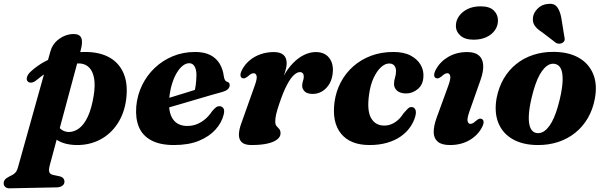

<svg xmlns="http://www.w3.org/2000/svg" viewBox="-96 -754 3196 1016"><path d="M331 -488 167 122Q161 145.5 165 157Q169 168.5 186.5 172L215 178Q231.5 181 238.2 188.8Q245 196.5 245 207Q245.5 220 234.2 228.5Q223 237 204.5 237.5L-45 242.5Q-59 243 -67.8 235.5Q-76.5 228 -76.5 216.5Q-76.5 205 -69.8 196.5Q-63 188 -45 179Q-31 172.5 -22.8 166.8Q-14.5 161 -9.8 153.2Q-5 145.5 -1.5 133.5L171 -483Q176 -501 185.5 -515.5Q195 -530 208 -541Q221 -552 235.5 -559.5Q250 -567 264.8 -570.5Q279.5 -574 293 -574Q325.5 -574 334.2 -553Q343 -532 331 -488ZM94 -327.5Q82 -318 69.8 -316.8Q57.5 -315.5 50 -324Q42.5 -332.5 47 -347Q51.5 -361.5 66.5 -375Q100.5 -407 145.2 -430.5Q190 -454 244 -466.8Q298 -479.5 360 -479Q434 -478 484.8 -449Q535.5 -420 558.8 -364Q582 -308 571.5 -227Q561.5 -153 525.2 -98.5Q489 -44 433.5 -15Q378 14 310 13.5Q244.5 12.5 204.8 -14Q165 -40.5 155 -81.5L201 -104Q212 -81.5 228.2 -69Q244.5 -56.5 266.5 -55.5Q296 -55 322.5 -74.8Q349 -94.5 369 -137.5Q389 -180.5 400 -249.5Q408.5 -303.5 401.8 -340.2Q395 -377 376.2 -396.2Q357.5 -415.5 329 -418Q278 -422 217.5 -401.5Q157 -381 94 -327.5Z M710.5 -209Q710.5 -209 727.8 -214.5Q745 -220 772.8 -228.2Q800.5 -236.5 832.8 -246.5Q865 -256.5 895.5 -265.8Q926 -275 948.5 -282.5L931.5 -262.5Q936.5 -280 939.8 -303.8Q943 -327.5 943.5 -357.5Q943.5 -386 933.5 -402.8Q923.5 -419.5 905 -419.5Q888 -419.5 871 -406.2Q854 -393 839.2 -368.2Q824.5 -343.5 814 -309.2Q803.5 -275 799.5 -233Q793.5 -161 818.5 -124.2Q843.5 -87.5 895 -87.5Q922.5 -87.5 946.5 -97.2Q970.5 -107 990.8 -124.5Q1011 -142 1026.5 -165.5Q1039.5 -181 1048 -186.8Q1056.5 -192.5 1067 -192Q1079 -191.5 1086.2 -181Q1093.5 -170.5 1087.5 -147Q1077.5 -105.5 1044.8 -68.8Q1012 -32 957.2 -9.2Q902.5 13.5 824.5 13.5Q750.5 13.5 704.2 -11.5Q658 -36.5 639 -82Q620 -127.5 625 -190.5Q630.5 -251 656 -303.2Q681.5 -355.5 723.2 -395Q765 -434.5 819.2 -456.8Q873.5 -479 936.5 -479Q986.5 -479 1018.5 -461.8Q1050.5 -444.5 1067.2 -415.5Q1084 -386.5 1088.5 -349.5Q1090 -339.5 1093.8 -331.8Q1097.5 -324 1104.5 -322Q1111.5 -320 1115.5 -315.8Q1119.5 -311.5 1119.5 -303.5Q1119.5 -292.5 1111 -283.2Q1102.5 -274 1079 -267Q1056.5 -261 1021.2 -250.8Q986 -240.5 945 -228.5Q904 -216.5 863.5 -204.5Q823 -192.5 789.2 -183Q755.5 -173.5 735.2 -167.5Q715 -161.5 715 -161.5Z M1185 -341Q1177 -345 1176.5 -356.5Q1176 -368 1185 -385Q1200 -413.5 1225 -434.5Q1250 -455.5 1282.8 -467Q1315.5 -478.5 1353 -478.5Q1387 -478.5 1404 -463.5Q1421 -448.5 1421 -420Q1421 -400.5 1413.5 -376.2Q1406 -352 1395.8 -326Q1385.5 -300 1377 -274.8Q1368.5 -249.5 1367 -228.5L1357.5 -231Q1375.5 -297.5 1401 -344.8Q1426.5 -392 1456 -421.5Q1485.5 -451 1516 -464.8Q1546.5 -478.5 1574.5 -478.5Q1619.5 -478.5 1643.2 -451Q1667 -423.5 1665.5 -379Q1664 -340.5 1648.8 -313.2Q1633.5 -286 1610 -271.5Q1586.5 -257 1559.5 -257Q1529.5 -257 1516.2 -270.2Q1503 -283.5 1503 -300Q1503 -313 1507.2 -325Q1511.5 -337 1511.5 -349.5Q1511.5 -360.5 1506 -366.5Q1500.5 -372.5 1491 -372.5Q1476 -372.5 1458.5 -356.2Q1441 -340 1422 -303.8Q1403 -267.5 1382.5 -207Q1370.5 -172 1365.5 -150.2Q1360.5 -128.5 1360.5 -111Q1360.5 -94.5 1367.5 -86.8Q1374.5 -79 1381.5 -71.5Q1388.5 -64 1388.5 -48Q1388.5 -30.5 1371.2 -16.5Q1354 -2.5 1320 5.5Q1286 13.5 1234.5 13.5Q1200.5 13.5 1184.5 -0.2Q1168.5 -14 1168.2 -40.2Q1168 -66.5 1181.5 -103L1252.5 -302.5Q1265.5 -338.5 1261.8 -352.5Q1258 -366.5 1246.5 -366.5Q1240 -366.5 1233 -363Q1226 -359.5 1216 -350Q1205 -341.5 1198.2 -339.8Q1191.5 -338 1185 -341Z M1963.5 -418Q1941.5 -418 1920 -398.2Q1898.5 -378.5 1881.2 -342Q1864 -305.5 1857 -254Q1845 -169.5 1867.5 -129.5Q1890 -89.5 1937.5 -89.5Q1957.5 -89.5 1975.5 -97Q1993.5 -104.5 2009.8 -118.8Q2026 -133 2038.5 -153.5Q2053.5 -170.5 2062.2 -179.2Q2071 -188 2083 -187.5Q2095.5 -187 2101.8 -174.5Q2108 -162 2101.5 -138Q2093 -107.5 2073.5 -80Q2054 -52.5 2023.8 -31.5Q1993.5 -10.5 1952.2 1.5Q1911 13.5 1859.5 13.5Q1757.5 13.5 1708.5 -47Q1659.5 -107.5 1674.5 -216.5Q1682.5 -271.5 1707.5 -319Q1732.5 -366.5 1773 -402.5Q1813.5 -438.5 1867.2 -458.8Q1921 -479 1985.5 -479Q2041 -479 2076.8 -460Q2112.5 -441 2129.8 -411.2Q2147 -381.5 2144.5 -347.5Q2142.5 -305.5 2114.5 -282.5Q2086.5 -259.5 2053.5 -259.5Q2022 -259.5 2005.2 -274Q1988.5 -288.5 1989 -311.5Q1989.5 -329 1994.5 -343.8Q1999.5 -358.5 1999.5 -377Q2000 -395 1990.8 -406.5Q1981.5 -418 1963.5 -418Z M2387.5 -162.5Q2375 -126.5 2378.5 -112.5Q2382 -98.5 2393 -98.5Q2399.5 -98.5 2406.2 -102.2Q2413 -106 2423.5 -115Q2434 -124 2440.8 -125.8Q2447.5 -127.5 2454.5 -124Q2462.5 -120 2463 -108.5Q2463.5 -97 2454 -79.5Q2432.5 -38 2388.2 -12.2Q2344 13.5 2285 13.5Q2241.5 13.5 2220.5 -4.2Q2199.5 -22 2199 -54Q2198.5 -86 2214 -129.5L2277 -302.5Q2290 -338.5 2286.2 -352.5Q2282.5 -366.5 2271.5 -366.5Q2265 -366.5 2258 -363Q2251 -359.5 2241 -350Q2230 -341.5 2223.2 -339.8Q2216.5 -338 2210 -341Q2202 -345 2201.5 -356.5Q2201 -368 2210 -385Q2232 -427 2275.8 -452.8Q2319.5 -478.5 2376.5 -478.5Q2416 -478.5 2437 -461.5Q2458 -444.5 2460.8 -411.2Q2463.5 -378 2446.5 -330ZM2410 -544Q2364 -544 2339.8 -566Q2315.5 -588 2316.5 -619.5Q2317 -646 2333.2 -669Q2349.5 -692 2378.5 -706.2Q2407.5 -720.5 2447 -720.5Q2495.5 -720.5 2517.8 -697.8Q2540 -675 2539 -644Q2538.5 -615.5 2522 -592.8Q2505.5 -570 2477 -557Q2448.5 -544 2410 -544Z M2834 -479.5Q2913 -479 2966.5 -448.5Q3020 -418 3043 -362.2Q3066 -306.5 3051.5 -230.5Q3041 -174.5 3014.5 -129Q2988 -83.5 2948.2 -51.5Q2908.5 -19.5 2858 -2.8Q2807.5 14 2748.5 13.5Q2670.5 13 2617 -17.5Q2563.5 -48 2541 -104Q2518.5 -160 2532 -235.5Q2543 -292 2569.2 -337.2Q2595.5 -382.5 2635 -414.5Q2674.5 -446.5 2725 -463.2Q2775.5 -480 2834 -479.5ZM2743 -50Q2758 -48 2771.8 -53.5Q2785.5 -59 2798.8 -72.8Q2812 -86.5 2824 -108.2Q2836 -130 2846.5 -160Q2857 -190 2866 -228Q2880 -287.5 2881.2 -328Q2882.5 -368.5 2872 -390.5Q2861.5 -412.5 2839.5 -416Q2825 -418.5 2811.2 -412.8Q2797.5 -407 2784.5 -393.2Q2771.5 -379.5 2759.5 -358Q2747.5 -336.5 2737 -306.2Q2726.5 -276 2717.5 -238Q2703.5 -179 2702.2 -138.2Q2701 -97.5 2711.5 -75.5Q2722 -53.5 2743 -50ZM2874.5 -658 2890.5 -559Q2893 -551 2892 -543Q2891 -535 2882 -528.5Q2874.5 -523 2864.8 -522.8Q2855 -522.5 2847 -526.5L2772.5 -583.5Q2745.5 -600.5 2733.2 -618.8Q2721 -637 2724.5 -663.5Q2728 -687 2749 -708.5Q2770 -730 2801.5 -733Q2836 -738 2852 -716.8Q2868 -695.5 2874.5 -658Z"/></svg>

Font: Fraunces
Style: Bold Italic
Weight: 700
Italic angle: -16°
Version: Version 1.000;[b76b70a41]